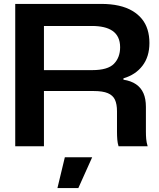

<svg xmlns="http://www.w3.org/2000/svg" viewBox="-20 -749 816 983"><path d="M58 0V-729H498Q548 -729 588 -720Q628 -711 657.5 -693.5Q687 -676 706.5 -652Q726 -628 735.5 -597Q745 -566 745 -529Q745 -459 709.5 -412.5Q674 -366 612 -348V-341Q651 -335 676.5 -317.5Q702 -300 714.5 -271.5Q727 -243 727 -202V-75Q727 -55 728.5 -37.5Q730 -20 736 0H587Q582 -16 580.5 -34.5Q579 -53 579 -75V-179Q579 -216 568.5 -238.5Q558 -261 532 -272Q506 -283 459 -283H192V-390H452Q532 -390 563.5 -422.5Q595 -455 595 -507Q595 -536 585 -557Q575 -578 556 -591Q537 -604 510.5 -610Q484 -616 452 -616H205V0ZM274 214 312 56H452L381 214Z"/></svg>

Font: Mona Sans Expanded SemiBold
Style: Regular
Weight: 600
Width: 7
Designer: Deni Anggara
Foundry: GitHub
Version: Version 2.000